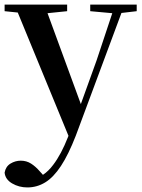

<svg xmlns="http://www.w3.org/2000/svg" viewBox="-27 -550 620 841"><path d="M92.8 271Q56.2 271 26.1 253.4Q-3.9 235.8 -6.8 206.1Q-2 179.2 19 166.5Q40 153.8 64 153.8Q88.9 153.8 108.9 166.5Q128.9 179.2 147 200.2L161.1 215.8Q186 199.2 206.1 171.9Q241.2 126 271 49.8L272.9 44.9L50.8 -495.1L-6.8 -501V-529.8H267.1V-501L181.2 -492.2L327.1 -94.2L396 -285.2L464.8 -492.2L368.2 -501V-529.8H571.8V-501L504.9 -493.2L305.2 43.9Q272.9 127 240 177Q207 227.1 170.9 249Q134.8 271 92.8 271Z"/></svg>

Font: Dream Han Serif CN W16
Style: Regular
Weight: 625
Designer: Adobe
Foundry: Pal3love
Version: Version 3.00; Sans 2.004; Serif 2.001